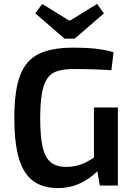

<svg xmlns="http://www.w3.org/2000/svg" viewBox="-20 -946 680 979"><path d="M352 -703Q393 -703 428.5 -701Q464 -699 496 -694Q528 -689 559 -680L548 -588Q515 -590 483 -591.5Q451 -593 419.5 -593.5Q388 -594 356 -594Q308 -594 275 -584.5Q242 -575 222.5 -548Q203 -521 194 -471Q185 -421 185 -342Q185 -249 197.5 -195.5Q210 -142 239 -118.5Q268 -95 317 -95Q350 -95 378 -103Q406 -111 429.5 -124.5Q453 -138 474 -152L489 -87Q473 -67 442.5 -43.5Q412 -20 370 -3.5Q328 13 275 13Q197 13 147.5 -24.5Q98 -62 75.5 -141.5Q53 -221 53 -346Q53 -482 82 -560Q111 -638 176.5 -670.5Q242 -703 352 -703ZM581 -398V0H489L471 -103L459 -128V-398ZM475 -926 510 -878 361 -749H309L160 -878L195 -926L331 -842H339Z"/></svg>

Font: Exo 2 SemiBold
Style: Regular
Weight: 600
Designer: Natanael Gama
Foundry: Natanael Gama
Version: Version 2.010